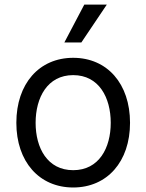

<svg xmlns="http://www.w3.org/2000/svg" viewBox="-20 -804 637 835"><path d="M298.3 11.4C446 11.4 545.5 -100.9 545.5 -269.9C545.5 -440.3 446 -552.6 298.3 -552.6C150.6 -552.6 51.1 -440.3 51.1 -269.9C51.1 -100.9 150.6 11.4 298.3 11.4ZM134.9 -269.9C134.9 -379.3 186.1 -477.3 298.3 -477.3C410.5 -477.3 461.6 -379.3 461.6 -269.9C461.6 -160.5 410.5 -63.9 298.3 -63.9C186.1 -63.9 134.9 -160.5 134.9 -269.9ZM259.9 -619.3H333.8L444.6 -784.1H346.6Z"/></svg>

Font: Margiela Sans
Style: Regular
Weight: 400
Designer: Stefan Endress, Andreas Faust
Version: Version 1.100;FEAKit 1.0